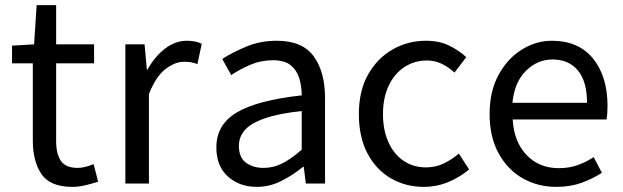

<svg xmlns="http://www.w3.org/2000/svg" viewBox="-20 -716 2432 749"><path d="M262 13Q176 13 142 -36.5Q108 -86 108 -168V-469H27V-538L113 -543L123 -696H199V-543H347V-469H199V-165Q199 -116 217.5 -88.5Q236 -61 283 -61Q298 -61 315 -65.5Q332 -70 345 -76L363 -7Q340 0 314 6.5Q288 13 262 13Z M469 0V-543H544L553 -444H555Q584 -496 624 -526.5Q664 -557 709 -557Q744 -557 767 -545L750 -466Q737 -471 725.5 -473Q714 -475 697 -475Q663 -475 625.5 -446.5Q588 -418 561 -349V0Z M982 13Q914 13 869 -27.5Q824 -68 824 -141Q824 -230 904 -277.5Q984 -325 1157 -344Q1157 -379 1147.5 -410.5Q1138 -442 1114 -461.5Q1090 -481 1045 -481Q998 -481 956 -463Q914 -445 882 -423L847 -486Q884 -510 939 -533.5Q994 -557 1060 -557Q1160 -557 1204 -496Q1248 -435 1248 -334V0H1173L1165 -65H1162Q1123 -33 1077.5 -10Q1032 13 982 13ZM1008 -61Q1047 -61 1082 -79Q1117 -97 1157 -132V-283Q1066 -273 1012 -254Q958 -235 935 -208.5Q912 -182 912 -147Q912 -101 940 -81Q968 -61 1008 -61Z M1634 13Q1562 13 1504.5 -20.5Q1447 -54 1413.5 -117.5Q1380 -181 1380 -271Q1380 -362 1416 -425.5Q1452 -489 1511.5 -523Q1571 -557 1641 -557Q1694 -557 1732.5 -538Q1771 -519 1799 -493L1753 -433Q1730 -454 1703.5 -467Q1677 -480 1645 -480Q1596 -480 1557 -454Q1518 -428 1496 -381Q1474 -334 1474 -271Q1474 -209 1495 -162Q1516 -115 1554 -89Q1592 -63 1642 -63Q1680 -63 1712.5 -79Q1745 -95 1770 -117L1810 -55Q1773 -24 1728 -5.5Q1683 13 1634 13Z M2150 13Q2078 13 2019 -20.5Q1960 -54 1925 -118Q1890 -182 1890 -271Q1890 -360 1925 -424Q1960 -488 2015.5 -522.5Q2071 -557 2133 -557Q2237 -557 2293.5 -487.5Q2350 -418 2350 -302Q2350 -287 2349 -274Q2348 -261 2346 -250H1980Q1985 -163 2034 -111.5Q2083 -60 2160 -60Q2200 -60 2232.5 -71.5Q2265 -83 2296 -103L2328 -42Q2293 -19 2249 -3Q2205 13 2150 13ZM1979 -315H2270Q2270 -398 2234.5 -441Q2199 -484 2135 -484Q2077 -484 2032 -440Q1987 -396 1979 -315Z"/></svg>

Font: Source Han Sans
Style: Regular
Weight: 400
Designer: Ryoko NISHIZUKA Ë•øÂ°öÊ∂ºÂ≠ê (kana, bopomofo & ideographs); Paul D. Hunt (Latin, Greek & Cyrillic); Sandoll Communicatio
Foundry: Adobe
Version: Version 2.004;hotconv 1.0.118;makeotfexe 2.5.65603